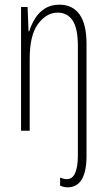

<svg xmlns="http://www.w3.org/2000/svg" viewBox="-20 -559 458 821"><path d="M269 242Q260 242 252 240Q244 238 237 235V200Q252 207 266 207Q290 207 301.5 180.5Q313 154 313 106V-362Q313 -438 290.5 -471.5Q268 -505 227 -505Q179 -505 143 -457Q107 -409 107 -308V0H70V-529H98L102 -425H105Q113 -452 129 -478.5Q145 -505 171 -522Q197 -539 234 -539Q290 -539 320 -497.5Q350 -456 350 -370V106Q350 242 269 242Z"/></svg>

Font: Noto Sans Arabic ExtCond ExtLt
Style: Regular
Weight: 200
Width: 2
Designer: Monotype Design Team, Nadine Chahine, Nizar Qandah and Khaled Hosny
Foundry: Monotype Imaging Inc.
Version: Version 2.012; ttfautohint (v1.8.4.7-5d5b)